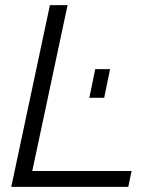

<svg xmlns="http://www.w3.org/2000/svg" viewBox="-20 -730 597 750"><path d="M175 -710H244L106 -62H494L481 0H24ZM329 -348 352 -460H410L387 -348Z"/></svg>

Font: Raleway
Style: Italic
Weight: 400
Italic angle: -12°
Designer: Matt McInerney, Pablo Impallari, Rodrigo Fuenzalida
Foundry: Matt McInerney, Pablo Impallari, Rodrigo Fuenzalida
Version: Version 4.026